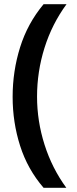

<svg xmlns="http://www.w3.org/2000/svg" viewBox="-20 -734 366 912"><path d="M187 158Q111 70 75.5 -41.5Q40 -153 40 -274Q40 -396 75.5 -509.5Q111 -623 187 -714H296Q227 -620 191.5 -507Q156 -394 156 -275Q156 -159 191.5 -47Q227 65 295 158Z"/></svg>

Font: Noto Sans Adlam SemiBold
Style: Regular
Weight: 600
Version: Version 3.001